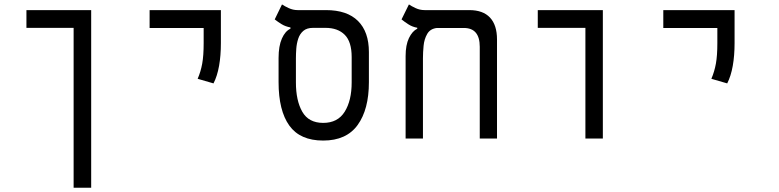

<svg xmlns="http://www.w3.org/2000/svg" viewBox="-20 -632 3556 876"><path d="M396 224.6H315.9V-504.9H100.6V-585.9H396Z M954.1 -251.5 881.8 -272.5Q896 -305.2 902.6 -341.8Q909.2 -378.4 909.2 -435.1V-504.4H662.6V-585.9H987.8V-435.1Q987.8 -378.4 979.5 -331.5Q971.2 -284.7 954.1 -251.5Z M1454.6 9.3Q1349.1 9.3 1300 -59.1Q1251 -127.4 1251 -257.3V-367.2Q1251 -421.9 1266.1 -456.1Q1281.2 -490.2 1305.2 -501V-506.8Q1281.7 -511.2 1264.4 -522Q1247.1 -532.7 1233.4 -543.5L1266.6 -611.8Q1277.8 -604 1297.4 -595Q1316.9 -585.9 1337.9 -585.9H1467.3Q1563.5 -585.9 1613.3 -536.4Q1663.1 -486.8 1663.1 -394.5V-257.3Q1663.1 -132.8 1611.8 -61.8Q1560.5 9.3 1454.6 9.3ZM1454.6 -71.3Q1521 -71.3 1552.7 -122.3Q1584.5 -173.3 1584.5 -255.9V-371.6Q1584.5 -441.4 1553 -473.1Q1521.5 -504.9 1464.8 -504.9H1408.2Q1379.9 -504.9 1363.8 -491Q1347.7 -477.1 1340.6 -455.3Q1333.5 -433.6 1331.8 -409.9Q1330.1 -386.2 1330.1 -366.2V-255.9Q1330.1 -173.3 1359.1 -122.3Q1388.2 -71.3 1454.6 -71.3Z M2247.6 -452.1V0H2168.9V-418.5Q2168.9 -504.4 2096.2 -504.4H1973.6Q1942.9 -501 1929.2 -477.3Q1915.5 -453.6 1912.6 -422.9Q1909.7 -392.1 1909.7 -366.7V0H1830.6V-376Q1830.6 -426.8 1845.9 -458.5Q1861.3 -490.2 1883.8 -501V-505.4Q1861.3 -509.3 1843.3 -521Q1825.2 -532.7 1812 -543.5L1845.7 -611.8Q1856.9 -604 1876.2 -595Q1895.5 -585.9 1917.5 -585.9H2121.1Q2183.6 -585.9 2215.6 -551.8Q2247.6 -517.6 2247.6 -452.1Z M2650.9 0V-504.9H2433.6V-585.9H2730.5V0Z M3297.9 -251.5 3225.6 -272.5Q3239.7 -305.2 3246.3 -341.8Q3252.9 -378.4 3252.9 -435.1V-504.4H3006.3V-585.9H3331.5V-435.1Q3331.5 -378.4 3323.2 -331.5Q3314.9 -284.7 3297.9 -251.5Z"/></svg>

Font: Cascadia Code NF SemiLight
Style: Regular
Weight: 350
Monospace: yes
Designer: Aaron Bell
Foundry: Saja Typeworks
Version: Version 2404.023; ttfautohint (v1.8.4)